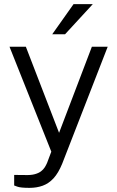

<svg xmlns="http://www.w3.org/2000/svg" viewBox="-20 -743 566 928"><path d="M123 165Q79.5 165 64 159.2Q48.5 153.5 48.5 153.5V102.5L101.5 103Q129 104 147.8 99Q166.5 94 178 85.2Q189.5 76.5 196.2 65.8Q203 55 207.5 44.5L228 -10L26 -517H105L265.5 -101L424 -517H500.5L280.5 48.5Q262 93.5 238.8 118.8Q215.5 144 186.5 154.5Q157.5 165 123 165ZM335.5 -723H428.5L294.5 -577.5H232.5Z"/></svg>

Font: Public Sans Light
Style: Regular
Weight: 300
Designer: The Public Sans Project Authors: Dan O. Williams and USWDS (Libre Franklin designed by Pablo Impallari and Rodrigo Fuenz
Version: Version 1.007